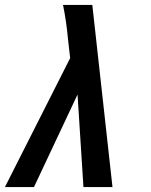

<svg xmlns="http://www.w3.org/2000/svg" viewBox="-44 -760 614 780"><path d="M94 0H-24L241 -524L232 -603Q229 -637 224 -671.5Q219 -706 212 -740H331L413 0H295L271 -376Z"/></svg>

Font: Lode Term
Style: Bold Italic
Weight: 700
Italic angle: -11°
Monospace: yes
Designer: Belleve Invis
Foundry: Belleve Invis
Version: Version 29.2.0